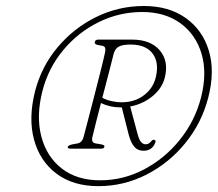

<svg xmlns="http://www.w3.org/2000/svg" viewBox="-20 -765 726 640"><path d="M308 -144.5Q224 -144.5 168.5 -186Q113 -227.5 93.5 -299.2Q74 -371 97 -461.5Q118.5 -544 172.5 -608Q226.5 -672 301 -708.5Q375.5 -745 459.5 -745Q542.5 -745 598.8 -705.2Q655 -665.5 676 -596.5Q697 -527.5 674 -439Q652 -354.5 597.5 -287.8Q543 -221 467.8 -182.8Q392.5 -144.5 308 -144.5ZM314 -164Q391 -164 460 -200.2Q529 -236.5 579.2 -298.8Q629.5 -361 650 -439.5Q671 -521.5 651.8 -586Q632.5 -650.5 581 -687.8Q529.5 -725 454 -725Q377.5 -725 309 -691.2Q240.5 -657.5 191 -598.2Q141.5 -539 121.5 -462Q100 -377.5 117.8 -310Q135.5 -242.5 186 -203.2Q236.5 -164 314 -164ZM529.5 -507Q520.5 -470.5 488.2 -444.2Q456 -418 414 -410L438.5 -318.5Q444 -298 450.8 -291Q457.5 -284 465.5 -284Q476 -284 484.5 -294.5Q489.5 -300.5 494 -299Q502 -296.5 496 -286Q492 -276 482.5 -269.2Q473 -262.5 458 -262.5Q440 -262.5 428.5 -274.8Q417 -287 409 -316L386 -407Q384 -407 381.5 -407Q347 -407 316.5 -421.5Q307.5 -387 300 -357Q292.5 -327 288.5 -310Q283 -289.5 298.5 -287L318.5 -283.5Q329.5 -281.5 328 -275.5Q326.5 -269.5 317.5 -269.5H214.5Q204.5 -269.5 206 -275.5Q207.5 -280.5 220 -283.5L239 -287Q254.5 -290.5 259 -310Q264.5 -331 274.5 -369Q284.5 -407 295.5 -450Q306.5 -493 316 -530.8Q325.5 -568.5 330 -589.5Q334.5 -609.5 322.5 -612L304.5 -615.5Q294 -618 296 -625.5Q298 -633 307.5 -633H420Q482 -633 512.5 -597.2Q543 -561.5 529.5 -507ZM359 -586Q354.5 -568 343.8 -526.2Q333 -484.5 321 -439Q336.5 -431 354 -427.5Q371.5 -424 385 -424Q429.5 -424 460.5 -448Q491.5 -472 499.5 -508.5Q511 -557 488.5 -586.8Q466 -616.5 415.5 -616.5Q388 -616.5 375.8 -609.5Q363.5 -602.5 359 -586Z"/></svg>

Font: Fraunces 72pt Soft Thin
Style: Italic
Weight: 100
Italic angle: -16°
Version: Version 1.000;[0bf87f6ff]